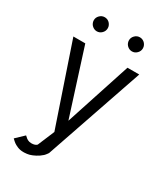

<svg xmlns="http://www.w3.org/2000/svg" viewBox="-216 -806 953 1091"><g transform="rotate(30 260.0 -261.0)"><path d="M324.2 -663.1C324.2 -660.6 324.7 -657.7 325.2 -653.8C327.6 -643.1 333 -634.3 341.3 -627.4C349.6 -620.6 359.4 -616.7 370.1 -616.7C382.3 -616.7 393.1 -621.1 402.3 -630.4C411.6 -639.6 416 -650.4 416 -663.1C416 -667 415.5 -669.9 415 -672.4C412.6 -682.6 407.2 -691.9 398.9 -698.7C390.6 -705.6 380.9 -709 370.1 -709C357.9 -709 347.2 -704.6 337.9 -695.3C328.6 -686 324.2 -675.3 324.2 -663.1ZM94.2 -662.1C94.2 -657.7 94.7 -654.8 95.2 -652.8C97.7 -642.1 103 -633.3 111.3 -626.5C119.6 -619.6 129.4 -615.7 140.1 -615.7C152.3 -615.7 163.1 -620.1 172.4 -629.4C181.6 -638.7 186 -649.4 186 -662.1C186 -666 185.5 -668.9 185.1 -671.4C182.6 -681.6 177.2 -690.9 168.9 -697.8C160.6 -704.6 150.9 -708 140.1 -708C127.9 -708 117.2 -703.6 107.9 -694.3C98.6 -685.1 94.2 -674.3 94.2 -662.1ZM40 -523.9 217.8 0 171.9 109.4C164.6 117.2 152.8 121.1 136.2 121.1L123 119.6L112.3 115.7L103.5 110.4L95.7 103.5L88.4 97.2L36.1 147C45.4 155.8 52.2 162.1 57.6 166C63 169.9 71.3 174.8 83 179.7C94.7 184.6 107.4 187 122.1 187H127.4C139.6 186.5 150.9 185.1 160.2 182.6C170.9 179.7 182.6 174.8 195.8 168C209 161.1 221.2 152.8 232.4 142.6C236.3 139.2 239.7 134.8 243.2 130.4C248 124 251.5 119.6 252 117.7L472.2 -523.9H395L254.9 -95.2L118.2 -523.9Z"/></g></svg>

Font: Tuffy
Style: Regular
Weight: 500
Designer: Thatcher Ulrich, Karoly Barta and Michael Everson
Version: Version 001.270